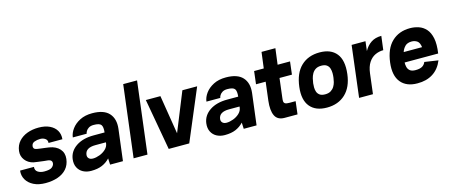

<svg xmlns="http://www.w3.org/2000/svg" viewBox="-46 -1248 4231 1807"><g transform="rotate(-15 2069.5 -344.5)"><path d="M231 11Q162 11 114.5 -13Q67 -37 44 -77Q21 -117 27 -165H162Q158 -131 183.5 -114.5Q209 -98 245 -98Q302 -98 321.5 -114.5Q341 -131 343 -149Q348 -184 306 -190Q292 -191 265 -194Q238 -197 211 -201Q184 -205 170 -207Q118 -219 88.5 -257.5Q59 -296 65 -346Q72 -401 105 -437.5Q138 -474 188 -492.5Q238 -511 298 -511Q362 -511 406.5 -489.5Q451 -468 472 -431Q493 -394 488 -347H353Q356 -374 335.5 -389Q315 -404 286 -404Q255 -404 229 -394Q203 -384 200 -356Q198 -345 205 -334Q212 -323 244 -319Q250 -318 268 -315.5Q286 -313 308.5 -310.5Q331 -308 348 -305Q414 -294 448.5 -255Q483 -216 476 -158Q469 -101 436 -63.5Q403 -26 350 -7.5Q297 11 231 11Z M674 11Q630 11 596 -7Q562 -25 544.5 -59.5Q527 -94 533 -142Q543 -216 609.5 -261Q676 -306 781 -306H888Q894 -359 878.5 -380Q863 -401 807 -401Q777 -401 758.5 -389.5Q740 -378 731.5 -363Q723 -348 722 -338H587Q592 -380 621 -419.5Q650 -459 700.5 -485Q751 -511 821 -511Q934 -511 984 -456Q1034 -401 1023 -306L985 0H860L857 -61Q824 -26 780.5 -7.5Q737 11 674 11ZM720 -97Q750 -97 785 -110Q820 -123 845.5 -147Q871 -171 875 -203L876 -213H774Q677 -213 669 -147Q666 -125 680 -111Q694 -97 720 -97Z M1175 -700H1310L1224 0H1089Z M1431 0 1342 -500H1484L1545 -122L1698 -500H1842L1631 0Z M1976 11Q1932 11 1898 -7Q1864 -25 1846.5 -59.5Q1829 -94 1835 -142Q1845 -216 1911.5 -261Q1978 -306 2083 -306H2190Q2196 -359 2180.5 -380Q2165 -401 2109 -401Q2079 -401 2060.5 -389.5Q2042 -378 2033.5 -363Q2025 -348 2024 -338H1889Q1894 -380 1923 -419.5Q1952 -459 2002.5 -485Q2053 -511 2123 -511Q2236 -511 2286 -456Q2336 -401 2325 -306L2287 0H2162L2159 -61Q2126 -26 2082.5 -7.5Q2039 11 1976 11ZM2022 -97Q2052 -97 2087 -110Q2122 -123 2147.5 -147Q2173 -171 2177 -203L2178 -213H2076Q1979 -213 1971 -147Q1968 -125 1982 -111Q1996 -97 2022 -97Z M2397 -500H2491L2511 -656H2646L2626 -500H2747L2732 -375H2611L2588 -186Q2585 -166 2586.5 -152.5Q2588 -139 2599.5 -132Q2611 -125 2641 -125H2701L2686 0H2560Q2492 0 2467.5 -51Q2443 -102 2454 -195L2476 -375H2382Z M2769 -245Q2785 -377 2855 -443.5Q2925 -510 3036 -510Q3146 -510 3199.5 -443.5Q3253 -377 3237 -245Q3222 -121 3152 -55.5Q3082 10 2972 10Q2862 10 2808 -55.5Q2754 -121 2769 -245ZM2987 -115Q3021 -115 3042.5 -128.5Q3064 -142 3076.5 -162.5Q3089 -183 3094.5 -205.5Q3100 -228 3102 -245Q3105 -266 3105 -290Q3105 -314 3098 -336Q3091 -358 3072.5 -371.5Q3054 -385 3020 -385Q2986 -385 2964.5 -371.5Q2943 -358 2930.5 -336Q2918 -314 2912.5 -290Q2907 -266 2904 -245Q2902 -228 2902 -205.5Q2902 -183 2909 -162.5Q2916 -142 2934.5 -128.5Q2953 -115 2987 -115Z M3286 0 3347 -500H3482L3471 -407Q3497 -455 3538 -482.5Q3579 -510 3639 -510L3622 -375Q3579 -375 3541.5 -357Q3504 -339 3478.5 -300Q3453 -261 3445 -197L3421 0Z M3966 -168 4099 -148Q4067 -69 4004 -29Q3941 11 3853 10Q3746 10 3692.5 -55.5Q3639 -121 3654 -245Q3670 -377 3739.5 -443.5Q3809 -510 3917 -510Q3960 -510 4001 -496.5Q4042 -483 4072 -449.5Q4102 -416 4114 -358Q4126 -300 4113 -211H3786Q3785 -189 3790.5 -166.5Q3796 -144 3814 -129.5Q3832 -115 3868 -115Q3910 -115 3933 -128.5Q3956 -142 3966 -168ZM3901 -385Q3858 -385 3835.5 -362Q3813 -339 3803 -308H3982Q3976 -354 3953 -369.5Q3930 -385 3901 -385Z"/></g></svg>

Font: Haskoy ExtraBold
Style: Italic
Weight: 800
Designer: Ertekin Erdin
Foundry: Ertekin Erdin
Version: Version 2.000; ttfautohint (v1.8.4.7-5d5b)